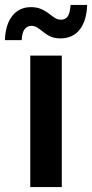

<svg xmlns="http://www.w3.org/2000/svg" viewBox="-53 -760 374 780"><path d="M70 0V-534H198V0ZM192 -604Q169 -604 152.5 -611.5Q136 -619 118 -634Q104 -645 95 -650Q86 -655 74 -655Q59 -655 48 -642.5Q37 -630 35 -597H-33Q-31 -660 -3 -695.5Q25 -731 73 -731Q97 -731 115 -723Q133 -715 152 -700Q166 -689 175 -684.5Q184 -680 195 -680Q212 -680 221.5 -692.5Q231 -705 234 -740H301Q299 -676 271 -640Q243 -604 192 -604Z"/></svg>

Font: Geist SemBd
Style: Regular
Weight: 400
Designer: Basement.studio, Andrés Briganti, Mateo Zaragoza
Foundry: Basement.studio, Vercel, Andrés Briganti, Guido Ferreyra, Mateo Zaragoza
Version: Version 1.401